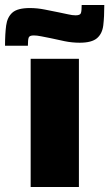

<svg xmlns="http://www.w3.org/2000/svg" viewBox="-70 -744 435 764"><path d="M52 0V-510H244V0ZM-50 -562Q-50 -609 -45.5 -642.5Q-41 -676 -20.5 -694Q0 -712 49 -712Q78 -712 108 -706Q138 -700 163 -695Q184 -691 201 -687Q218 -683 231 -683Q249 -683 252 -692Q255 -701 255 -724H345Q345 -677 341 -643.5Q337 -610 316 -592Q295 -574 247 -574Q217 -574 187.5 -580Q158 -586 132 -592Q111 -596 94 -599.5Q77 -603 64 -603Q47 -603 44 -594Q41 -585 41 -562Z"/></svg>

Font: Saira ExtraBold
Style: Regular
Weight: 800
Designer: Hector Gatti with collaboration of the Omnibus-Type team
Foundry: Omnibus-Type
Version: Version 1.100; ttfautohint (v1.8.3)